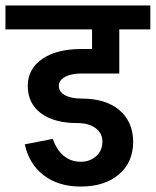

<svg xmlns="http://www.w3.org/2000/svg" viewBox="-55 -665 572 705"><path d="M243 -395Q206 -395 183.5 -382.5Q161 -370 161 -350Q161 -328 183.5 -315.5Q206 -303 245 -303Q333 -303 383 -261Q433 -219 434 -145Q434 -69 381.5 -24.5Q329 20 242 20H241Q160 20 106 -21Q52 -62 36 -135L139 -155Q153 -114 179.5 -92.5Q206 -71 241 -71Q275 -71 298 -91.5Q321 -112 321 -145Q321 -176 296 -194.5Q271 -213 230 -213Q144 -213 95.5 -249Q47 -285 47 -350Q47 -412 100 -448.5Q153 -485 243 -485H283V-557H-35V-645H497V-557H383V-395Z"/></svg>

Font: Akshar Medium
Style: Regular
Weight: 500
Designer: Tall Chai
Foundry: Tall Chai
Version: Version 1.000